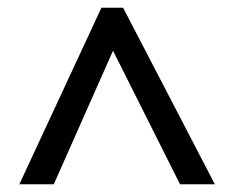

<svg xmlns="http://www.w3.org/2000/svg" viewBox="-20 -739 604 496"><path d="M30 -263 242 -719H298L535 -263H445L272 -608L119 -263Z"/></svg>

Font: Noto Sans Thai Looped Medium
Style: Regular
Weight: 500
Designer: Sasikarn Vongin, Ben Mitchell
Foundry: The Fontpad Ltd
Version: Version 1.001; ttfautohint (v1.8.4.7-5d5b)